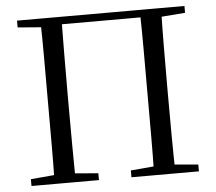

<svg xmlns="http://www.w3.org/2000/svg" viewBox="-52 -785 946 842"><g transform="rotate(-5 421.0 -364.0)"><path d="M155 0Q157 -84 157 -168Q157 -252 157 -337V-391Q157 -476 157 -560.5Q157 -645 155 -728H248Q247 -645 246.5 -560.5Q246 -476 246 -391V-337Q246 -251 246.5 -167.5Q247 -84 248 0ZM593 0Q595 -84 595 -167.5Q595 -251 595 -337V-391Q595 -476 595 -560.5Q595 -645 593 -728H687Q685 -645 684.5 -560.5Q684 -476 684 -391V-337Q684 -252 684.5 -168Q685 -84 687 0ZM53 0V-30L190 -42H210L350 -30V0ZM493 0V-30L631 -42H651L790 -30V0ZM53 -698V-728H202V-687H191ZM640 -687V-728H790V-698L651 -687ZM202 -695V-728H640V-695Z"/></g></svg>

Font: Noto Serif TC
Style: Regular
Weight: 400
Designer: Ryoko NISHIZUKA  (kana & ideographs); Frank Grießhammer (Latin, Greek & Cyrillic); Wenlong ZHANG  (bopomofo); Sandoll Co
Foundry: Adobe
Version: Version 2.003-H1;hotconv 1.1.1;makeotfexe 2.6.0